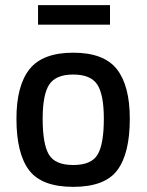

<svg xmlns="http://www.w3.org/2000/svg" viewBox="-20 -716 570 747"><path d="M485 -254Q485 -119 436.5 -54Q388 11 265 11Q142 11 93 -54Q44 -119 44 -254Q44 -383 95 -447Q146 -511 265 -511Q384 -511 434.5 -447Q485 -383 485 -254ZM384 -254Q384 -348 358.5 -387Q333 -426 265 -426Q197 -426 171.5 -387Q146 -348 146 -254Q146 -156 170 -115Q194 -74 265 -74Q336 -74 360 -115Q384 -156 384 -254ZM128 -620V-696H408V-620Z"/></svg>

Font: TitilliumText
Style: Medium
Weight: 500
Designer: Accademia di Belle Arti di Urbino and others
Foundry: Accademia di Belle Arti di Urbino and others.
Version: Version 60.001